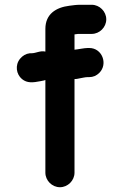

<svg xmlns="http://www.w3.org/2000/svg" viewBox="-20 -732 515 804"><path d="M231 52C264 52 292 24 292 -9V-401C296 -401 300 -401 304 -402L314 -404C322 -405 336 -409 346 -409H353C370 -409 384 -415 396 -427C433 -464 408 -531 354 -531H347C333 -531 306 -525 293 -524H292V-588C297 -589 302 -589 307 -590H364C397 -590 425 -618 425 -651C425 -684 397 -712 364 -712H317C297 -712 289 -710 271 -708C214 -701 170 -673 170 -611V-516C148 -521 131 -509 112 -509H105C88 -507 75 -499 64 -486C42 -459 48 -421 72 -401C94 -383 118 -386 149 -392L164 -395L170 -397V-9C170 24 198 52 231 52Z"/></svg>

Font: Electronic
Style: Ti
Weight: 900
Version: Version 1.011